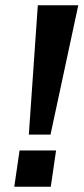

<svg xmlns="http://www.w3.org/2000/svg" viewBox="-20 -706 316 726"><path d="M89 -197 123 -686H276L171 -197ZM34 0 54 -137H192L172 0Z"/></svg>

Font: Archivo Narrow
Style: Bold Italic
Weight: 700
Italic angle: -8°
Designer: Hector Gatti
Foundry: Omnibus-Type
Version: Version 3.002